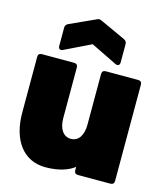

<svg xmlns="http://www.w3.org/2000/svg" viewBox="-119 -892 849 987"><g transform="rotate(15 306.0 -398.5)"><path d="M580 -20V-532C580 -545 573 -552 560 -552H388C375 -552 368 -545 368 -532V-263C368 -205 344 -170 304 -170C264 -170 239 -205 239 -263V-532C239 -545 232 -552 219 -552H48C35 -552 28 -545 28 -532V-236C28 -89 98 5 215 5C287 5 338 -14 368 -38V-19C368 -7 375 0 388 0H560C573 0 580 -7 580 -20ZM147 -601 287 -669 426 -601C440 -594 450 -601 450 -616V-713C450 -724 445 -731 435 -736L300 -798C290 -803 284 -803 274 -798L138 -736C128 -731 123 -724 123 -713V-616C123 -601 133 -594 147 -601Z"/></g></svg>

Font: Malmofest Black-Rounded
Style: Regular
Weight: 800
Designer: Jonny Pinhorn (Poppins), Kolossal
Version: Version 1.004;Glyphs 3.1.2 (3151)